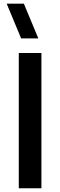

<svg xmlns="http://www.w3.org/2000/svg" viewBox="-20 -1002 320 1022"><path d="M80 0H200.5V-720H80ZM15.5 -982.5 92.5 -797.5H184L107 -982.5Z"/></svg>

Font: Manrope
Style: Bold
Weight: 700
Designer: Mikhail Sharanda
Foundry: Mikhail Sharanda
Version: Version 4.505;FEAKit 1.0